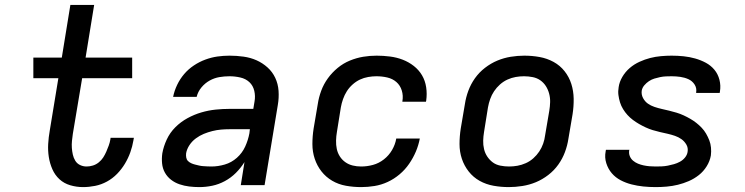

<svg xmlns="http://www.w3.org/2000/svg" viewBox="-20 -755 3040 783"><path d="M319 8Q292 8 266.5 0.5Q241 -7 222.5 -24Q204 -41 193.5 -65Q183 -89 179 -115Q175 -141 176.5 -168Q178 -195 183 -223L218 -436H116V-520H232L267 -735H364L329 -520H519V-436H315L277 -209Q275 -195 273.5 -180.5Q272 -166 273 -152Q274 -138 277 -124.5Q280 -111 287 -99.5Q294 -88 306.5 -82Q319 -76 333 -76Q346 -76 359 -80Q372 -84 383 -93Q394 -102 401 -113Q408 -124 413.5 -136.5Q419 -149 423.5 -161.5Q428 -174 430 -186L431 -193H526L524 -182Q520 -158 511.5 -134Q503 -110 489.5 -87.5Q476 -65 457.5 -46Q439 -27 416 -14.5Q393 -2 368 3Q343 8 319 8Z M793 8Q772 8 751.5 5.5Q731 3 712 -3.5Q693 -10 677.5 -22Q662 -34 652.5 -51Q643 -68 641 -88.5Q639 -109 642 -130Q647 -158 660 -186Q673 -214 695 -236Q717 -258 744.5 -273Q772 -288 801 -296.5Q830 -305 859 -308Q888 -311 916 -311H1013L1018 -341Q1022 -363 1017 -384.5Q1012 -406 997 -420Q982 -434 960 -439Q938 -444 916 -444Q895 -444 874.5 -440.5Q854 -437 835 -426.5Q816 -416 801.5 -398.5Q787 -381 782 -360H686Q691 -385 702.5 -409Q714 -433 731 -453Q748 -473 770.5 -488Q793 -503 817.5 -512Q842 -521 866.5 -524.5Q891 -528 916 -528Q945 -528 973.5 -524Q1002 -520 1026.5 -509Q1051 -498 1071 -480Q1091 -462 1102.5 -437.5Q1114 -413 1116 -384.5Q1118 -356 1113 -327L1059 0H962L977 -94Q962 -70 942 -50Q922 -30 897 -16.5Q872 -3 845.5 2.5Q819 8 793 8ZM842 -76Q869 -76 896.5 -84Q924 -92 946 -111.5Q968 -131 980 -157.5Q992 -184 997 -211L999 -228H916Q899 -228 881.5 -226.5Q864 -225 846 -220.5Q828 -216 811 -209Q794 -202 778.5 -190.5Q763 -179 752.5 -163Q742 -147 739 -130Q738 -121 739.5 -112.5Q741 -104 746.5 -98.5Q752 -93 759.5 -89.5Q767 -86 775 -84Q783 -82 791.5 -80Q800 -78 808 -77.5Q816 -77 824.5 -76.5Q833 -76 842 -76Z M1453 8Q1421 8 1390.5 2.5Q1360 -3 1334.5 -18Q1309 -33 1291 -56Q1273 -79 1263.5 -107.5Q1254 -136 1254 -167.5Q1254 -199 1259 -231L1276 -331Q1280 -358 1290 -385Q1300 -412 1317 -435.5Q1334 -459 1357 -478Q1380 -497 1407 -508Q1434 -519 1461 -523.5Q1488 -528 1516 -528Q1543 -528 1570.5 -524.5Q1598 -521 1622.5 -511.5Q1647 -502 1667.5 -486Q1688 -470 1701 -448Q1714 -426 1718 -399Q1722 -372 1718 -344L1717 -340H1621V-342Q1625 -365 1618.5 -386Q1612 -407 1596.5 -420.5Q1581 -434 1559.5 -439Q1538 -444 1515 -444Q1499 -444 1481.5 -441Q1464 -438 1448 -430.5Q1432 -423 1418 -410.5Q1404 -398 1394.5 -383Q1385 -368 1379 -351Q1373 -334 1370 -317L1354 -217Q1351 -200 1350.5 -182Q1350 -164 1353.5 -147.5Q1357 -131 1366 -117Q1375 -103 1388.5 -93.5Q1402 -84 1418.5 -80Q1435 -76 1453 -76Q1477 -76 1501 -82.5Q1525 -89 1545.5 -105Q1566 -121 1579 -143.5Q1592 -166 1596 -190H1692Q1687 -163 1676 -137Q1665 -111 1648.5 -87Q1632 -63 1609.5 -44Q1587 -25 1561 -13Q1535 -1 1507.5 3.5Q1480 8 1453 8Z M2055 8Q2023 8 1992.5 2.5Q1962 -3 1936 -17.5Q1910 -32 1891.5 -55.5Q1873 -79 1863.5 -107.5Q1854 -136 1854 -167.5Q1854 -199 1859 -231L1876 -331Q1880 -358 1890 -385Q1900 -412 1917 -436Q1934 -460 1958 -478.5Q1982 -497 2008.5 -508Q2035 -519 2063 -523.5Q2091 -528 2118 -528Q2150 -528 2180.5 -522.5Q2211 -517 2237.5 -502.5Q2264 -488 2282.5 -464.5Q2301 -441 2310 -412.5Q2319 -384 2319.5 -352.5Q2320 -321 2315 -289L2298 -189Q2294 -162 2284 -135Q2274 -108 2257 -84Q2240 -60 2216 -41.5Q2192 -23 2165.5 -12Q2139 -1 2110.5 3.5Q2082 8 2055 8ZM2056 -76Q2073 -76 2090 -79Q2107 -82 2124 -89.5Q2141 -97 2155 -109.5Q2169 -122 2179 -137Q2189 -152 2195 -169Q2201 -186 2203 -203L2220 -303Q2223 -321 2223.5 -338.5Q2224 -356 2219.5 -373Q2215 -390 2206 -404Q2197 -418 2183.5 -427.5Q2170 -437 2152.5 -440.5Q2135 -444 2117 -444Q2100 -444 2083 -441Q2066 -438 2049.5 -430.5Q2033 -423 2019 -410.5Q2005 -398 1995 -383Q1985 -368 1979 -351Q1973 -334 1970 -317L1954 -217Q1951 -199 1950.5 -181.5Q1950 -164 1954 -147Q1958 -130 1967.5 -116Q1977 -102 1990 -92.5Q2003 -83 2020.5 -79.5Q2038 -76 2056 -76Z M2654 8Q2628 8 2603.5 5.5Q2579 3 2555.5 -3Q2532 -9 2511 -20Q2490 -31 2475 -48.5Q2460 -66 2452.5 -89.5Q2445 -113 2450 -138L2451 -144H2547L2546 -142Q2544 -129 2548.5 -118Q2553 -107 2562 -99.5Q2571 -92 2582 -87.5Q2593 -83 2605 -80.5Q2617 -78 2629 -77Q2641 -76 2654 -76Q2666 -76 2678.5 -76.5Q2691 -77 2703.5 -79.5Q2716 -82 2728.5 -85.5Q2741 -89 2753 -95.5Q2765 -102 2773.5 -112.5Q2782 -123 2784 -135Q2787 -152 2779 -165.5Q2771 -179 2759 -187.5Q2747 -196 2732.5 -201Q2718 -206 2702.5 -209.5Q2687 -213 2671.5 -216.5Q2656 -220 2641.5 -224.5Q2627 -229 2613 -235.5Q2599 -242 2586 -249.5Q2573 -257 2561 -266Q2549 -275 2539 -286Q2529 -297 2521 -310Q2513 -323 2508.5 -337.5Q2504 -352 2502 -367.5Q2500 -383 2503 -400Q2506 -421 2518 -441.5Q2530 -462 2548 -477.5Q2566 -493 2588 -503Q2610 -513 2631.5 -518.5Q2653 -524 2675.5 -526Q2698 -528 2719 -528Q2744 -528 2768 -525.5Q2792 -523 2815 -516.5Q2838 -510 2858.5 -499Q2879 -488 2893.5 -470.5Q2908 -453 2914 -429.5Q2920 -406 2916 -382L2915 -376H2819V-378Q2822 -396 2812.5 -410.5Q2803 -425 2787.5 -432Q2772 -439 2754.5 -441.5Q2737 -444 2719 -444Q2708 -444 2696 -443.5Q2684 -443 2672 -440.5Q2660 -438 2648.5 -434.5Q2637 -431 2626.5 -424Q2616 -417 2607.5 -407Q2599 -397 2597 -385Q2595 -369 2602.5 -355Q2610 -341 2622 -332.5Q2634 -324 2649 -319Q2664 -314 2679.5 -310.5Q2695 -307 2709.5 -303.5Q2724 -300 2739 -295.5Q2754 -291 2768 -284.5Q2782 -278 2795 -270.5Q2808 -263 2819.5 -254Q2831 -245 2841.5 -234Q2852 -223 2859.5 -210Q2867 -197 2872.5 -183Q2878 -169 2879.5 -153Q2881 -137 2879 -121Q2875 -98 2862 -77Q2849 -56 2830 -41Q2811 -26 2789 -16.5Q2767 -7 2744.5 -1.5Q2722 4 2699 6Q2676 8 2654 8Z"/></svg>

Font: Iosevka Custom Medium Oblique
Style: Regular
Weight: 500
Italic angle: -9°
Designer: Belleve Invis
Foundry: Belleve Invis
Version: Version 27.0.1